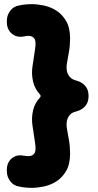

<svg xmlns="http://www.w3.org/2000/svg" viewBox="-20 -803 471 926"><path d="M407 -342V-338Q407 -309 390.5 -290.5Q374 -272 346 -265Q322 -260 310 -239.5Q298 -219 302 -187Q307 -158 312.5 -127.5Q318 -97 318 -62Q318 -11 299 21.5Q280 54 251.5 72Q223 90 191 96.5Q159 103 134 103Q119 103 103 101.5Q87 100 74 97Q46 93 29.5 71.5Q13 50 13 22V16Q13 -19 36.5 -39Q60 -59 95 -52Q104 -51 109 -50.5Q114 -50 117 -50Q137 -50 146 -63.5Q155 -77 149 -115L137 -195Q131 -232 139 -268.5Q147 -305 173 -333Q176 -337 176 -340Q176 -343 173 -347Q147 -375 139 -412Q131 -449 137 -485L149 -565Q155 -603 146 -616.5Q137 -630 117 -630Q113 -630 107.5 -629.5Q102 -629 94 -627Q59 -621 36 -641.5Q13 -662 13 -697V-702Q13 -730 29.5 -751.5Q46 -773 74 -777Q87 -780 103 -781.5Q119 -783 134 -783Q159 -783 191 -776.5Q223 -770 251.5 -752Q280 -734 299 -701.5Q318 -669 318 -618Q318 -583 312.5 -553Q307 -523 302 -493Q298 -461 310 -441Q322 -421 346 -415Q374 -408 390.5 -389.5Q407 -371 407 -342Z"/></svg>

Font: Winky Sans ExtraBold
Style: Regular
Weight: 800
Designer: Simon Atzbach
Foundry: typofactur
Version: Version 1.205